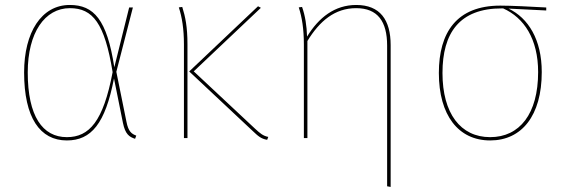

<svg xmlns="http://www.w3.org/2000/svg" viewBox="-20 -548 2252 762"><path d="M256.9 -528.3C144.3 -528.3 75.7 -419.4 75.7 -260.7C75.7 -80.7 138.8 9.4 245.3 9.4C342.3 9.4 397.8 -57.6 432.4 -236.7L467.8 -60.8C477.3 -14.1 493.6 -4.7 516.1 2.9L520.8 -9.8C502.6 -16.6 489.4 -25.4 481.8 -65.1L441.7 -263L507.4 -518.3H492.6L433.7 -281.1C404.6 -470.4 352.3 -528.3 256.9 -528.3ZM257.3 -515.6C348.3 -515.6 395.3 -456 427 -261.7C389.9 -66.3 334.4 -3.7 245.3 -3.7C148.9 -3.7 90.1 -86.7 90.1 -260.7C90.1 -418.6 157.9 -515.6 257.3 -515.6Z M1015.4 -517 1004 -523.1 730.9 -264.4 981.6 -29.4C1004.4 -7.7 1016.1 2.9 1040.3 6.9L1044.7 -4.6C1023.6 -9 1012.7 -18.3 991.1 -38.3L748.9 -264.8ZM703.3 -520.4 689.7 -518.7C702.3 -480.4 710 -433.1 710 -371.7V0H724V-372.4C724 -441.4 715.4 -482.6 703.3 -520.4Z M1393.9 -528.3C1308.6 -528.3 1245.4 -478.8 1198.6 -402.7C1197.6 -444.2 1191.1 -486.3 1178.8 -520.4L1165.7 -518.7C1178.3 -480.4 1186 -433.1 1186 -371.7V0H1200V-385.3C1248.4 -464.4 1308.6 -515.6 1393.4 -515.6C1478.8 -515.6 1516.4 -463 1516.4 -367.1V191.3L1530.4 193.9V-368.8C1530.4 -469.1 1488.4 -528.3 1393.8 -528.3Z M2147.9 -518.3C2088.7 -521.7 2007.6 -525.7 1965.7 -525.7C1792 -525.7 1721.7 -418.8 1721.7 -258.4C1721.7 -91 1798.9 9.4 1925.4 9.4C2050.6 9.4 2130.1 -89 2130.1 -262C2130.1 -390.9 2076.6 -476.5 1998.3 -513.9L2147.9 -506.4ZM2115.7 -262C2115.7 -96.1 2042.3 -3.7 1925.4 -3.7C1807.6 -3.7 1736.1 -98.1 1736.1 -258.4C1736.1 -415.8 1802.3 -515.1 1972.6 -514.7L1977 -514.6C2059.8 -477.8 2115.7 -393.1 2115.7 -262Z"/></svg>

Font: Fira Sans Hair
Style: Regular
Weight: 100
Designer: bBox Type GmbH & Carrois Corporate GbR & Edenspiekermann AG
Foundry: bBox Type GmbH & Carrois Corporate GbR & Edenspiekermann AG
Version: Version 4.300;PS 004.300;hotconv 1.0.88;makeotf.lib2.5.64775